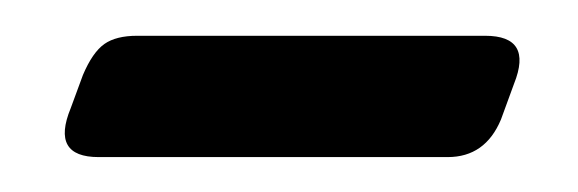

<svg xmlns="http://www.w3.org/2000/svg" viewBox="-20 -296 331 110"><path d="M258 -275.5Q285.5 -275.5 274.5 -248L267 -227.5Q258 -206 236.5 -206H36.5Q9 -206 20.5 -234L27.5 -253Q33 -266 39.8 -270.8Q46.5 -275.5 58.5 -275.5Z"/></svg>

Font: Fraunces 144pt S100
Style: Italic
Weight: 400
Italic angle: -16°
Version: Version 1.000; ttfautohint (v1.8.3)